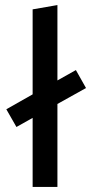

<svg xmlns="http://www.w3.org/2000/svg" viewBox="-20 -739 360 759"><path d="M320 -391 207 -328V0H109V-273L45 -237L5 -307L109 -366V-702L207 -719V-421L280 -462Z"/></svg>

Font: EauTest Semibold
Style: Regular
Weight: 600
Designer: Christian Thalmann (Catharsis Fonts)
Version: Version 0.001;PS 000.001;hotconv 1.0.88;makeotf.lib2.5.64775